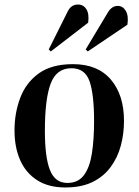

<svg xmlns="http://www.w3.org/2000/svg" viewBox="-20 -813 611 847"><path d="M268 14Q194 14 144 -18Q94 -50 69 -106.5Q44 -163 44 -238Q44 -315 69.5 -382Q95 -449 151.5 -489.5Q208 -530 302 -530Q411 -530 469 -462Q527 -394 527 -280Q527 -223 513 -170.5Q499 -118 468 -76Q437 -34 388 -10Q339 14 268 14ZM277 -6Q325 -6 350.5 -40.5Q376 -75 385.5 -136.5Q395 -198 395 -280Q395 -397 375 -454.5Q355 -512 295 -512Q229 -512 203.5 -444Q178 -376 178 -236Q178 -119 200.5 -62.5Q223 -6 277 -6ZM277 -759Q286 -778 297.5 -785.5Q309 -793 324 -793Q348 -793 361 -772.5Q374 -752 369 -713L204 -586L195 -595ZM454 -755Q472 -787 499 -787Q522 -787 535 -765Q548 -743 542 -704L367 -586L358 -595Z"/></svg>

Font: Literata 72pt SemiBold
Style: Italic
Weight: 600
Italic angle: -2°
Designer: Latin by Veronika Burian and Jose Scaglione. Greek by Irene Vlachou. Cyrillic by Vera Evstafieva
Foundry: TypeTogether
Version: Version 3.002